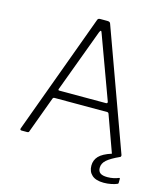

<svg xmlns="http://www.w3.org/2000/svg" viewBox="-130 -842 967 1112"><g transform="rotate(15 353.0 -286.5)"><path d="M679 118.5C677.7 118.2 675.3 118.7 672 120C666.7 122.7 658 125.3 646 128C634 130.7 621.3 132 608 132C588.7 132 574.5 128.7 565.5 122C556.5 115.3 552 105 552 91C552 73 559.8 57.2 575.5 43.5C591.2 29.8 616.7 15 652 -1C654 -3 655 -5.3 655 -8V-12L394 -731C392 -738.3 385.7 -742 375 -742H332C327.3 -742 323.7 -741.2 321 -739.5C318.3 -737.8 316.3 -734.7 315 -730L51 -11C49 -3.7 51.7 0 59 0H92C99.3 0 103.3 -2.7 104 -8L184 -225C186 -229.7 189.3 -232 194 -232H510C514.7 -232 518 -229.7 520 -225L598 -9L599 -6C563.7 5.3 538.7 18.8 524 34.5C509.3 50.2 502 69 502 91C502 115 509.8 134 525.5 148C541.2 162 564.7 169 596 169C611.3 169 626.3 167.5 641 164.5C655.7 161.5 667.3 158 676 154C678 153.3 679.3 152.3 680 151C680.7 149.7 681 147.7 681 145V123C681 120.3 680.3 118.8 679 118.5ZM498 -291C500 -283.7 497.3 -280 490 -280H211C206.3 -280 204 -281.3 204 -284C204 -286 204.3 -287.7 205 -289L345 -666C348.3 -673.3 351 -677 353 -677C355.7 -677 358 -673.7 360 -667Z"/></g></svg>

Font: Libre Franklin ExtraLight
Style: Regular
Weight: 275
Designer: Pablo Impallari, Rodrigo Fuenzalida
Foundry: Impallari Type
Version: Version 1.002; ttfautohint (v1.5)